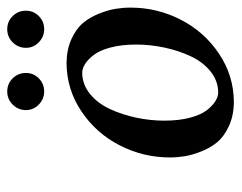

<svg xmlns="http://www.w3.org/2000/svg" viewBox="-86 -552 648 515"><g transform="rotate(-90 237.5 -294.0)"><path d="M299.8 -397Q268.6 -396.5 243.4 -376Q218.3 -355.5 203.1 -322.8Q188 -290 179.9 -252.2Q171.9 -214.4 171.9 -176.8Q171.9 -137.7 179.7 -108.2Q187.5 -78.6 199.7 -63Q211.9 -47.4 224.1 -39.8Q236.3 -32.2 248 -32.2Q279.3 -32.7 304.4 -53.2Q329.6 -73.7 344.7 -106.2Q359.9 -138.7 367.9 -176.5Q376 -214.4 376 -252Q376 -291 368.2 -320.6Q360.4 -350.1 348.1 -366Q335.9 -381.8 323.7 -389.4Q311.5 -397 299.8 -397ZM222.2 9.8H221.2Q185.1 9.3 157.5 -3.4Q129.9 -16.1 114.5 -34.4Q99.1 -52.7 89.4 -77.4Q79.6 -102.1 76.4 -122.1Q73.2 -142.1 73.2 -162.1Q73.2 -232.9 105.5 -296.1Q137.7 -359.4 196.5 -398.9Q255.4 -438.5 326.2 -439H327.1Q363.3 -438.5 390.9 -425.8Q418.5 -413.1 433.8 -394.8Q449.2 -376.5 459 -351.8Q468.8 -327.1 471.9 -307.1Q475.1 -287.1 475.1 -267.1Q475.1 -196.3 442.9 -133.1Q410.6 -69.8 351.8 -30.3Q293 9.3 222.2 9.8ZM367.2 -547.9Q367.2 -568.4 381.8 -583.3Q396.5 -598.1 417 -598.1Q438 -598.1 452.4 -583.5Q466.8 -568.8 466.8 -547.9Q466.8 -527.8 452.4 -513.4Q438 -499 417 -499Q397 -499 382.1 -513.4Q367.2 -527.8 367.2 -547.9ZM200.2 -547.9Q200.2 -568.4 214.8 -583.3Q229.5 -598.1 250 -598.1Q271 -598.1 285.4 -583.5Q299.8 -568.8 299.8 -547.9Q299.8 -527.8 285.4 -513.4Q271 -499 250 -499Q230 -499 215.1 -513.4Q200.2 -527.8 200.2 -547.9Z"/></g></svg>

Font: Common Serif Medium
Style: Italic
Weight: 500
Italic angle: -12°
Designer: Philipp H. Poll, Khaled Hosny
Foundry: Stefan Peev, Context Ltd.
Version: Version 1.026